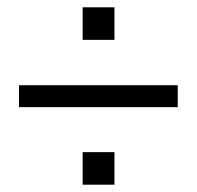

<svg xmlns="http://www.w3.org/2000/svg" viewBox="-20 -546 538 525"><path d="M32 -253V-313H466V-253ZM206 -41V-130H293V-41ZM206 -437V-526H293V-437Z"/></svg>

Font: Nunito Sans 7pt Condensed
Style: Regular
Weight: 400
Width: 3
Designer: Vernon Adams
Foundry: Vernon Adams
Version: Version 3.101;gftools[0.9.27]